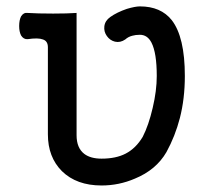

<svg xmlns="http://www.w3.org/2000/svg" viewBox="-20 -563 665 601"><path d="M129.9 -415V-142.6Q129.9 -71.3 173.8 -27.3Q219.7 17.6 297.9 17.6Q352.5 17.6 402.3 -3.9Q468.8 -31.2 501 -86.9Q528.3 -136.7 543 -193.4Q558.6 -253.9 558.6 -325.2Q558.6 -447.3 517.6 -500Q483.4 -543 418 -543Q403.3 -543 377 -535.2Q345.7 -524.4 325.2 -509.8Q308.6 -498 306.6 -480.5Q304.7 -463.9 314.5 -450.2Q324.2 -436.5 339.8 -432.6Q356.4 -428.7 372.1 -439.5Q381.8 -448.2 394.5 -451.2Q404.3 -454.1 418 -454.1Q441.4 -454.1 454.1 -429.7Q470.7 -397.5 470.7 -325.2Q470.7 -279.3 458 -225.6Q445.3 -170.9 426.8 -134.8Q405.3 -98.6 373 -82Q342.8 -66.4 297.9 -66.4Q263.7 -66.4 244.1 -81.1Q219.7 -99.6 219.7 -139.6V-522.5Q191.4 -520.5 146.5 -520.5Q96.7 -520.5 66.4 -522.5Q53.7 -524.4 45.9 -511.7Q40 -500 40 -481.4Q40 -463.9 45.9 -452.1Q53.7 -439.5 66.4 -440.4Q99.6 -445.3 114.3 -439.5Q129.9 -434.6 129.9 -415Z"/></svg>

Font: Gungsuh
Style: Regular
Weight: 400
Version: Version 2.21